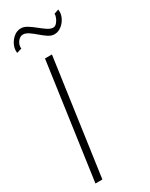

<svg xmlns="http://www.w3.org/2000/svg" viewBox="-194 -681 563 719"><g transform="rotate(-30 88.0 -321.5)"><path d="M60 -500H90L19.5 0H-10.5ZM136.5 -560.5Q123.5 -560.5 110.2 -569.2Q97 -578 83.8 -589.5Q70.5 -601 57.5 -610Q44.5 -619 32.5 -619Q20 -619 10 -606Q0 -593 1.5 -576.5L-19.5 -570Q-22.5 -586.5 -15 -603.2Q-7.5 -620 6.5 -631.5Q20.5 -643 37.5 -643Q51 -643 65.2 -634Q79.5 -625 93.5 -613.5Q107.5 -602 120.8 -593.2Q134 -584.5 145 -584.5Q153.5 -584.5 160.5 -592.5Q167.5 -600.5 171.5 -610.5Q175.5 -620.5 174.5 -627L194.5 -634Q197.5 -617 189.8 -600Q182 -583 167.8 -571.8Q153.5 -560.5 136.5 -560.5Z"/></g></svg>

Font: Urbanist Thin
Style: Italic
Weight: 100
Italic angle: -8°
Designer: Corey Hu
Foundry: Corey Hu
Version: Version 1.321; ttfautohint (v1.8.4.7-5d5b)